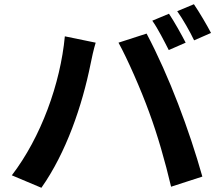

<svg xmlns="http://www.w3.org/2000/svg" viewBox="-20 -863 1040 909"><path d="M780 -798 701 -765C728 -727 758 -667 779 -626L859 -661C840 -698 805 -761 780 -798ZM898 -843 819 -810C846 -772 879 -714 899 -672L979 -707C961 -742 924 -805 898 -843ZM36 -33 176 26C293 -140 369 -362 409 -561C413 -583 424 -632 433 -661L287 -691C266 -467 174 -213 36 -33ZM686 -332C726 -224 762 -98 790 21L938 -27C876 -247 781 -502 674 -704L541 -661C583 -585 648 -437 686 -332Z"/></svg>

Font: Noto Sans KR Bold
Style: Regular
Weight: 700
Designer: Ryoko NISHIZUKA  (kana & ideographs); Paul D. Hunt (Latin, Greek & Cyrillic); Wenlong ZHANG  (bopomofo); Sandoll Communi
Foundry: Adobe Systems Incorporated
Version: Version 1.004;PS 1.004;hotconv 1.0.82;makeotf.lib2.5.63406